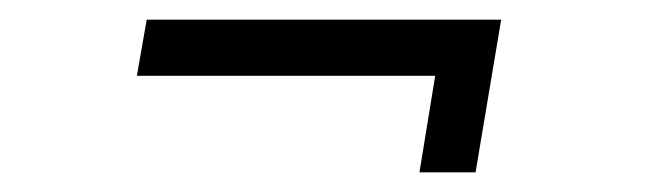

<svg xmlns="http://www.w3.org/2000/svg" viewBox="-20 -376 660 195"><path d="M119 -299 129 -356H489L463 -201H406L422 -299Z"/></svg>

Font: Figtree Light
Style: Italic
Weight: 300
Italic angle: -9.5°
Foundry: Erik Kennedy
Version: Version 2.001; ttfautohint (v1.8.4.7-5d5b);gftools[0.9.27]